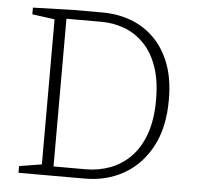

<svg xmlns="http://www.w3.org/2000/svg" viewBox="-51 -747 822 799"><g transform="rotate(5 360.5 -347.5)"><path d="M346 -695Q408 -695 463 -675Q518 -655 560.5 -613.5Q603 -572 627.5 -508.5Q652 -445 652 -357Q652 -240 609 -160.5Q566 -81 494 -40.5Q422 0 332 0H55V-28L159 -45L149 -33V-661L159 -648L55 -662V-690L223 -695ZM333 -39Q385 -39 433 -56.5Q481 -74 518.5 -111.5Q556 -149 577.5 -209Q599 -269 599 -352Q599 -433 578.5 -491Q558 -549 522 -585.5Q486 -622 440.5 -639Q395 -656 344 -656H187L198 -667V-28L187 -39Z"/></g></svg>

Font: Bitter Thin Light
Style: Regular
Weight: 300
Version: Version 2.002